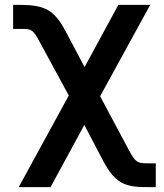

<svg xmlns="http://www.w3.org/2000/svg" viewBox="-20 -566 674 790"><path d="M57 204H188L327 -52L406 99C453 184 489 205 588 204H621V106H588C545 106 538 102 511 53L392 -170L598 -546H467L328 -290L248 -441C203 -524 165 -545 66 -546H34V-447H66C110 -448 116 -444 143 -394L263 -173Z"/></svg>

Font: Wafeq Semi Bold
Style: Regular
Weight: 600
Designer: Rasmus Andersson & Azza Alameddine
Foundry: Google & TypeTogether
Version: Version 3.000;January 28, 2025;FontCreator 15.0.0.3014 64-bi